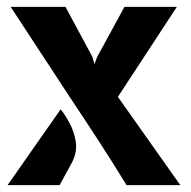

<svg xmlns="http://www.w3.org/2000/svg" viewBox="-20 -537 554 557"><path d="M347 0Q309 -62.5 268.2 -125.2Q227.5 -188 186 -250L11 -517H170L248 -372L254 -351L262 -372L341 -517H493L322 -256L503 0ZM2 0 156 -220Q169 -204 182.2 -179.2Q195.5 -154.5 199.8 -125.5Q204 -96.5 190 -68L153 0Z"/></svg>

Font: Expletus Sans
Style: Bold
Weight: 700
Version: Version 7.500